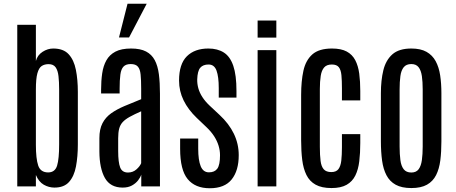

<svg xmlns="http://www.w3.org/2000/svg" viewBox="-20 -1002 2453 1032"><path d="M272.5 6.3C307 6.3 333.3 -3.8 351.3 -24.2C369.4 -44.5 381.8 -72.3 388.4 -107.4C395.1 -142.6 398.4 -182.1 398.4 -226.1V-507.8C398.4 -551.8 394.9 -591.4 387.9 -626.7C380.9 -662 368 -689.9 349.1 -710.4C330.2 -731 302.6 -741.2 266.1 -741.2C246.3 -741.2 227.1 -735.3 208.7 -723.4C190.3 -711.5 178.4 -695.1 172.9 -674.3V-868.7H72.8V0H172.9V-61.5C183.3 -36.8 197.5 -19.3 215.6 -9C233.6 1.2 252.6 6.3 272.5 6.3ZM239.3 -75.2C211.6 -75.2 193.6 -87.6 185.3 -112.3C177 -137 172.9 -174.2 172.9 -223.6V-520.5C172.9 -559.2 175.5 -588.4 180.9 -607.9C186.3 -627.4 194 -640.5 204.1 -647.2C214.2 -653.9 226.6 -657.2 241.2 -657.2C258.5 -657.2 271.1 -651.5 279.1 -640.1C287 -628.7 292.2 -612.9 294.4 -592.5C296.7 -572.2 297.9 -548.3 297.9 -521V-226.1C297.9 -174 294.2 -135.9 286.9 -111.8C279.5 -87.7 263.7 -75.5 239.3 -75.2Z M639.6 6.3C658.9 6.3 675.3 2.6 689 -4.9C702.6 -12.4 713.7 -21.6 722.2 -32.5C730.6 -43.4 736.3 -53.7 739.3 -63.5V0H839.8V-498.5C839.8 -537.9 837.9 -572.7 834 -602.8C830.1 -632.9 822.7 -658.2 811.8 -678.7C800.9 -699.2 785.2 -714.8 764.9 -725.3C744.5 -735.9 717.8 -741.2 684.6 -741.2C649.7 -741.2 621.7 -735.6 600.3 -724.4C579 -713.1 562.8 -697.6 551.8 -677.7C540.7 -657.9 533.2 -634.5 529.3 -607.7C525.4 -580.8 523.4 -551.8 523.4 -520.5V-499.5H623V-524.9C623 -556.2 624.3 -581.5 627 -601.1C629.6 -620.6 635.2 -634.9 643.8 -644C652.4 -653.2 665.4 -657.7 682.6 -657.7C700.2 -657.7 713 -653.2 720.9 -644C728.9 -634.9 733.9 -620.7 735.8 -601.3C737.8 -581.9 738.8 -556.6 738.8 -525.4V-468.8C706.2 -455.7 676.3 -443.4 648.9 -431.9C621.6 -420.3 597.8 -407.4 577.6 -393.1C557.5 -378.7 541.8 -360.9 530.8 -339.6C519.7 -318.3 514.2 -291.5 514.2 -259.3V-188C514.5 -127.1 524.4 -79.5 543.9 -45.2C563.5 -10.8 595.4 6.3 639.6 6.3ZM668 -74.7C647.1 -74.7 633.1 -83.7 626 -101.8C618.8 -119.9 615.2 -149.6 615.2 -190.9V-258.8C615.2 -279.6 617 -296.9 620.6 -310.5C624.2 -324.2 630.5 -335.9 639.4 -345.7C648.4 -355.5 660.9 -364.8 677 -373.8C693.1 -382.7 713.7 -392.7 738.8 -403.8V-125C734.5 -113.9 726.1 -102.8 713.4 -91.6C700.7 -80.3 685.5 -74.7 668 -74.7ZM619.6 -800.8H673.8L768.6 -981.9H665.5Z M1107.4 9.8C1160.8 9.8 1200.1 -6 1225.3 -37.6C1250.6 -69.2 1263.2 -112.6 1263.2 -168C1263.2 -208.3 1254.5 -246.7 1237.1 -283C1219.6 -319.3 1193.8 -353.2 1159.7 -384.8L1106.9 -434.1C1091 -449.1 1078 -464.4 1067.9 -480C1057.8 -495.6 1050.5 -511.4 1046.1 -527.3C1041.7 -543.3 1039.7 -559.1 1040 -574.7C1041 -605.3 1046.5 -626.4 1056.4 -637.9C1066.3 -649.5 1081.2 -655.3 1101.1 -655.3C1121.6 -655.3 1135.8 -644.4 1143.8 -622.6C1151.8 -600.7 1155.8 -569.3 1155.8 -528.3V-477.5H1251V-512.7C1251 -570 1245.3 -615.2 1233.9 -648.4C1222.5 -681.6 1205.6 -705.4 1183.1 -719.7C1160.6 -734 1133 -741.2 1100.1 -741.2C1050.9 -741.2 1012.4 -727.3 984.4 -699.5C956.4 -671.6 942.4 -628.1 942.4 -568.8C942.4 -531.4 950.5 -496 966.8 -462.6C983.1 -429.3 1006.7 -397.8 1037.6 -368.2L1089.4 -318.8C1106.3 -302.9 1120.1 -286.5 1130.9 -269.8C1141.6 -253 1149.6 -236.1 1154.8 -219C1160 -201.9 1162.6 -184.7 1162.6 -167.5C1162.6 -133 1157.8 -109 1148.2 -95.7C1138.6 -82.4 1123.5 -75.7 1103 -75.7C1082.5 -75.7 1067.8 -86.6 1058.8 -108.4C1049.9 -130.2 1045.4 -161.6 1045.4 -202.6V-257.3H948.2V-202.1C948.2 -126.3 961.8 -72 988.8 -39.3C1015.8 -6.6 1055.3 9.8 1107.4 9.8Z M1364.7 0H1465.3V-732.4H1364.7ZM1364.7 -799.8H1465.3V-891.6H1364.7Z M1762.2 8.8C1795.7 8.8 1822.8 2.9 1843.3 -8.8C1863.8 -20.5 1879.3 -37.1 1889.9 -58.6C1900.5 -80.1 1907.6 -105.6 1911.1 -135.3C1914.7 -164.9 1916.5 -197.8 1916.5 -233.9V-281.2H1817.9V-210.4C1817.9 -182.8 1816.7 -158.9 1814.5 -138.9C1812.2 -118.9 1807 -103.6 1799.1 -93C1791.1 -82.4 1778.3 -77.1 1760.7 -77.1C1742.5 -77.1 1729 -82.1 1720.2 -92C1711.4 -102 1705.7 -116.9 1703.1 -137C1700.5 -157 1699.2 -182.1 1699.2 -212.4V-523.9C1699.2 -550.9 1700.8 -574.3 1703.9 -594C1706.9 -613.7 1713.1 -628.8 1722.2 -639.4C1731.3 -650 1745.1 -655.3 1763.7 -655.3C1781.2 -655.3 1793.8 -650.4 1801.3 -640.6C1808.8 -630.9 1813.4 -616.5 1815.2 -597.4C1817 -578.4 1817.9 -554.9 1817.9 -526.9V-462.4H1916.5V-513.2C1916.5 -547.4 1914.6 -578.5 1910.9 -606.4C1907.1 -634.4 1900 -658.5 1889.4 -678.7C1878.8 -698.9 1863.5 -714.4 1843.5 -725.1C1823.5 -735.8 1797.2 -741.2 1764.6 -741.2C1717.8 -741.2 1682.5 -730.6 1658.7 -709.5C1634.9 -688.3 1619 -659 1610.8 -621.6C1602.7 -584.1 1598.6 -541 1598.6 -492.2V-247.1C1598.6 -208.7 1600.6 -173.7 1604.5 -142.3C1608.4 -110.9 1616 -83.9 1627.2 -61.3C1638.4 -38.7 1654.9 -21.3 1676.5 -9.3C1698.2 2.8 1726.7 8.8 1762.2 8.8Z M2190.9 8.8C2225.7 8.8 2253.8 2.8 2275.1 -9.3C2296.5 -21.3 2312.7 -38.5 2324 -60.8C2335.2 -83.1 2342.8 -109.5 2346.7 -140.1C2350.6 -170.7 2352.5 -204.8 2352.5 -242.2V-501.5C2352.5 -536 2350.3 -567.8 2345.9 -596.9C2341.6 -626.1 2333.5 -651.4 2321.8 -673.1C2310.1 -694.7 2293.6 -711.5 2272.5 -723.4C2251.3 -735.3 2224.1 -741.2 2190.9 -741.2C2146.6 -741.2 2112.7 -730.8 2089.1 -710C2065.5 -689.1 2049.3 -660.6 2040.5 -624.5C2031.7 -588.4 2027.3 -547.4 2027.3 -501.5V-242.2C2027.3 -204.1 2029.5 -169.7 2033.7 -138.9C2037.9 -108.2 2045.8 -81.8 2057.4 -59.8C2068.9 -37.8 2085.4 -20.9 2106.9 -9C2128.4 2.8 2156.4 8.8 2190.9 8.8ZM2190.9 -74.7C2172.7 -74.7 2159 -80.6 2149.9 -92.3C2140.8 -104 2134.8 -120.4 2132.1 -141.4C2129.3 -162.4 2127.9 -186.7 2127.9 -214.4V-521.5C2127.9 -548.8 2129.3 -572.7 2132.1 -593C2134.8 -613.4 2140.8 -629.2 2149.9 -640.6C2159 -652 2172.7 -657.7 2190.9 -657.7C2208.2 -657.7 2221.2 -652 2230 -640.6C2238.8 -629.2 2244.6 -613.4 2247.6 -593C2250.5 -572.7 2252 -548.8 2252 -521.5V-214.4C2252 -186.7 2250.5 -162.4 2247.6 -141.4C2244.6 -120.4 2238.9 -104 2230.2 -92.3C2221.6 -80.6 2208.5 -74.7 2190.9 -74.7Z"/></svg>

Font: Antonio
Style: Regular
Weight: 400
Designer: Vernon Adams
Foundry: Vernon Adams
Version: Version 1.002